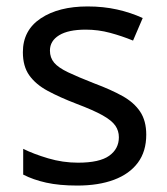

<svg xmlns="http://www.w3.org/2000/svg" viewBox="-20 -617 519 596"><path d="M434 -199Q434 -147 408 -112Q382 -77 334 -59Q286 -41 220 -41Q164 -41 123.5 -50Q83 -59 52 -75V-155Q84 -139 129.5 -125.5Q175 -112 222 -112Q289 -112 319 -133.5Q349 -155 349 -191Q349 -211 338 -227Q327 -243 298.5 -259Q270 -275 217 -295Q165 -315 128 -335Q91 -355 71 -383Q51 -411 51 -455Q51 -523 106.5 -560Q162 -597 252 -597Q301 -597 343.5 -587.5Q386 -578 423 -561L393 -491Q359 -505 322 -515Q285 -525 246 -525Q192 -525 163.5 -507.5Q135 -490 135 -460Q135 -438 148 -422.5Q161 -407 191.5 -392.5Q222 -378 273 -358Q324 -339 360 -319Q396 -299 415 -270.5Q434 -242 434 -199Z"/></svg>

Font: Noto Sans Tamil UI
Style: Regular
Weight: 400
Designer: Jelle Bosma - Monotype Design Team
Foundry: Monotype Imaging Inc.
Version: Version 2.004